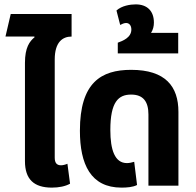

<svg xmlns="http://www.w3.org/2000/svg" viewBox="-20 -848 897 877"><path d="M217 9C249 9 279 3 300 -9L288 -100C279 -96 267 -93 259 -93C239 -93 230 -104 230 -128V-576C230 -656 266 -681 307 -681V-784H29L5 -681H137L138 -678C115 -659 94 -631 94 -561V-112C94 -29 135 9 217 9Z M535 9C559 9 587 7 606 -3L593 -109C583 -106 571 -103 560 -103C504 -103 484 -164 484 -254C484 -383 521 -416 579 -416C635 -416 658 -383 658 -325V0H795V-337C795 -453 736 -529 579 -529C442 -529 345 -471 345 -251C345 -98 394 9 535 9Z M518 -604H794V-698H670C679 -712 683 -728 683 -745C683 -798 652 -828 600 -828C575 -828 536 -822 512 -800L529 -734C536 -738 547 -743 556 -743C570 -743 580 -732 580 -713C580 -676 540 -661 518 -653Z"/></svg>

Font: Noto Sans Thai UI Cond
Style: Bold
Weight: 700
Width: 3
Designer: Monotype Design Team
Foundry: Monotype Imaging Inc.
Version: Version 2.000